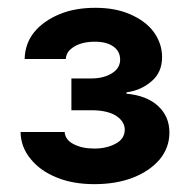

<svg xmlns="http://www.w3.org/2000/svg" viewBox="-20 -825 482 487"><path d="M219.2 -357.9Q165.5 -357.9 124.5 -374.5Q82 -391.6 58.1 -421.4Q32.7 -451.7 32.2 -490.2H144Q145.5 -469.7 167.5 -459Q188.5 -448.2 219.2 -448.2Q251 -448.2 273.9 -460.9Q296.4 -473.1 296.4 -496.1Q296.4 -517.1 273.9 -531.7Q251.5 -545.4 211.4 -545.4H161.1V-626H211.4Q243.2 -626 264.6 -639.6Q284.7 -652.3 284.7 -673.8Q284.7 -694.8 267.6 -707Q250.5 -719.2 220.7 -719.2Q189.5 -719.2 169.4 -707.5Q147.5 -694.8 147 -675.3H42.5Q43.5 -714.8 66.9 -743.7Q90.3 -772 131.3 -789.1Q169.9 -805.2 222.2 -805.2Q272.9 -805.2 310.5 -788.6Q349.6 -771.5 370.1 -743.7Q391.1 -714.4 391.1 -680.2Q391.1 -641.6 364.7 -619.1Q337.9 -595.7 300.8 -590.8V-587.4Q352.5 -582.5 380.9 -556.2Q409.7 -529.8 409.7 -488.8Q409.7 -450.7 385.3 -420.9Q359.9 -391.1 317.4 -374.5Q274.9 -357.9 219.2 -357.9Z"/></svg>

Font: My Font
Style: Bold
Weight: 500
Designer: Rasmus Andersson
Foundry: rsms
Version: Version 0.001